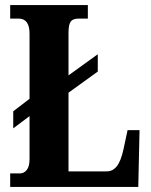

<svg xmlns="http://www.w3.org/2000/svg" viewBox="-20 -734 592 754"><path d="M20 -53H59Q74 -53 85 -66.5Q96 -80 96 -109V-278L32 -230V-297L96 -346V-602Q96 -661 53 -661H20V-714H325V-661H289Q266 -661 257.5 -649Q249 -637 249 -605V-438L364 -521V-453L249 -370V-61H399Q423 -61 439 -81.5Q455 -102 465 -148L481 -223H528L523 0H20Z"/></svg>

Font: Noto Serif CondExtraBold
Style: Regular
Weight: 800
Width: 3
Designer: Monotype Design Team
Foundry: Monotype Imaging Inc.
Version: Version 1.001